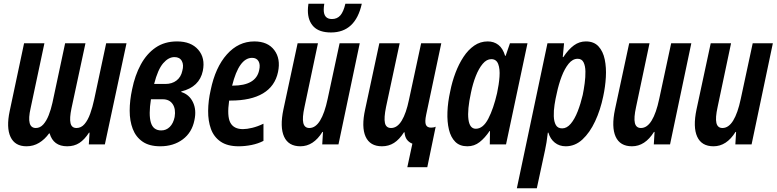

<svg xmlns="http://www.w3.org/2000/svg" viewBox="-20 -774 4162 1029"><path d="M122 10Q60 10 36.5 -40Q13 -90 32 -179L109 -542H218L144 -194Q120 -88 172 -88Q195 -88 212 -107Q229 -126 241 -156.5Q253 -187 261 -223L329 -542H438L363 -193Q352 -140 358 -114Q364 -88 390 -88Q415 -88 433 -109Q451 -130 463.5 -165Q476 -200 485 -242L549 -542H658L542 0H456L460 -63H457Q433 -26 405.5 -8Q378 10 340 10Q266 10 246 -59H243Q220 -27 189.5 -8.5Q159 10 122 10Z M839 10Q780 10 744 -15Q708 -40 691.5 -83Q675 -126 675 -180.5Q675 -235 688 -295Q703 -370 734.5 -428Q766 -486 814 -519Q862 -552 929 -552Q1004 -552 1042.5 -507.5Q1081 -463 1067 -394Q1049 -308 952 -284L951 -281Q994 -268 1014 -226.5Q1034 -185 1022 -130Q1009 -64 959.5 -27Q910 10 839 10ZM915 -468Q883 -468 854.5 -435Q826 -402 806 -324H866Q902 -324 926 -342.5Q950 -361 957 -394Q966 -426 954.5 -447Q943 -468 915 -468ZM844 -75Q871 -75 890 -94Q909 -113 916 -147Q923 -190 905.5 -216Q888 -242 852 -242H789Q776 -160 788.5 -117.5Q801 -75 844 -75Z M1259 10Q1199 10 1162.5 -15Q1126 -40 1110.5 -83Q1095 -126 1095.5 -180Q1096 -234 1109 -291Q1134 -413 1196 -482.5Q1258 -552 1343 -552Q1415 -552 1450 -505.5Q1485 -459 1470 -388Q1454 -312 1389.5 -273.5Q1325 -235 1216 -235H1208Q1196 -151 1214.5 -116.5Q1233 -82 1282 -82Q1303 -82 1332 -89Q1361 -96 1392 -111V-19Q1363 -4 1328 3Q1293 10 1259 10ZM1331 -464Q1261 -464 1224 -315H1227Q1352 -315 1369 -398Q1376 -428 1365.5 -446Q1355 -464 1331 -464Z M1590 10Q1526 10 1502.5 -41.5Q1479 -93 1499 -188L1575 -542H1684L1612 -201Q1599 -142 1605.5 -115Q1612 -88 1638 -88Q1671 -88 1695.5 -128Q1720 -168 1736 -244L1800 -542H1908L1794 0H1707L1711 -67H1708Q1660 10 1590 10ZM1754 -600Q1691 -600 1660.5 -631.5Q1630 -663 1630 -718Q1630 -734 1633 -754H1718Q1715 -736 1715 -722Q1715 -672 1759 -672Q1787 -672 1804 -691.5Q1821 -711 1831 -754H1919Q1885 -600 1754 -600Z M2163 122 2190 -4Q2172 -11 2161 -25.5Q2150 -40 2148 -65H2145Q2120 -26 2091.5 -8Q2063 10 2027 10Q1963 10 1939.5 -41.5Q1916 -93 1937 -188L2013 -542H2122L2049 -201Q2037 -142 2043 -115Q2049 -88 2076 -88Q2109 -88 2133 -127.5Q2157 -167 2172 -240L2237 -542H2345L2264 -159Q2256 -121 2262.5 -105.5Q2269 -90 2290 -90Q2295 -90 2302 -91Q2309 -92 2315 -95L2270 122Z M2485 10Q2444 10 2420 -14Q2396 -38 2386 -79.5Q2376 -121 2378 -174Q2380 -227 2393 -285Q2403 -336 2421 -383.5Q2439 -431 2464 -469Q2489 -507 2521.5 -529.5Q2554 -552 2594 -552Q2627 -552 2651 -533.5Q2675 -515 2687 -475H2690L2713 -542H2807L2692 0H2605L2606 -72H2604Q2579 -35 2550.5 -12.5Q2522 10 2485 10ZM2530 -84Q2569 -84 2597 -138Q2625 -192 2644 -275Q2654 -321 2657 -363Q2660 -405 2650 -431Q2640 -457 2613 -457Q2588 -457 2567 -432Q2546 -407 2530 -366.5Q2514 -326 2504 -277Q2484 -185 2490.5 -134.5Q2497 -84 2530 -84Z M2750 235 2914 -542H3003L2996 -468H2999Q3027 -510 3056 -531Q3085 -552 3120 -552Q3163 -552 3187.5 -525.5Q3212 -499 3221 -455.5Q3230 -412 3227 -360.5Q3224 -309 3213 -258Q3198 -185 3169.5 -124Q3141 -63 3101.5 -26.5Q3062 10 3012 10Q2978 10 2953.5 -9.5Q2929 -29 2919 -63H2916Q2913 -36 2909 -11.5Q2905 13 2901 31L2857 235ZM2993 -86Q3018 -86 3039 -111Q3060 -136 3076 -177Q3092 -218 3103 -265Q3109 -294 3113.5 -327.5Q3118 -361 3117.5 -391Q3117 -421 3107.5 -440Q3098 -459 3076 -459Q3049 -459 3027.5 -432.5Q3006 -406 2990 -364Q2974 -322 2964 -274Q2957 -245 2952 -212.5Q2947 -180 2948 -151Q2949 -122 2959 -104Q2969 -86 2993 -86Z M3367 10Q3303 10 3279.5 -41.5Q3256 -93 3276 -188L3352 -542H3461L3389 -201Q3376 -142 3382.5 -115Q3389 -88 3415 -88Q3448 -88 3472.5 -128Q3497 -168 3513 -244L3577 -542H3685L3571 0H3484L3488 -67H3485Q3437 10 3367 10Z M3804 10Q3740 10 3716.5 -41.5Q3693 -93 3713 -188L3789 -542H3898L3826 -201Q3813 -142 3819.5 -115Q3826 -88 3852 -88Q3885 -88 3909.5 -128Q3934 -168 3950 -244L4014 -542H4122L4008 0H3921L3925 -67H3922Q3874 10 3804 10Z"/></svg>

Font: Noto Sans ExtraCondensed SemiBold
Style: Italic
Weight: 600
Width: 2
Italic angle: -12°
Designer: Monotype Design Team
Foundry: Monotype Imaging Inc.
Version: Version 2.013; ttfautohint (v1.8.4.7-5d5b)